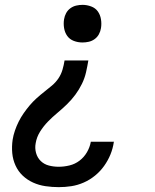

<svg xmlns="http://www.w3.org/2000/svg" viewBox="-20 -558 640 791"><path d="M222 213Q195 213 167.5 209Q140 205 116 194Q92 183 73.5 165.5Q55 148 44 124Q33 100 30.5 73Q28 46 32 18Q35 -1 41.5 -20Q48 -39 57 -57Q66 -75 77.5 -91.5Q89 -108 102 -123.5Q115 -139 130.5 -153Q146 -167 162 -179.5Q178 -192 194 -205.5Q210 -219 221 -235.5Q232 -252 237.5 -271Q243 -290 246 -309H344Q340 -285 334.5 -260.5Q329 -236 317.5 -212.5Q306 -189 290.5 -168Q275 -147 256 -128.5Q237 -110 216.5 -93Q196 -76 177.5 -57Q159 -38 145 -15.5Q131 7 127 32Q123 52 128.5 72Q134 92 148 105.5Q162 119 181.5 124Q201 129 222 129Q244 129 266.5 123.5Q289 118 307.5 104Q326 90 338 69.5Q350 49 354 27Q354 27 354 26.5Q354 26 354 26H450Q450 26 449.5 26.5Q449 27 449 27Q445 54 435 78.5Q425 103 409 125.5Q393 148 371.5 165.5Q350 183 325 194Q300 205 274 209Q248 213 222 213ZM320 -383Q301 -383 284 -389.5Q267 -396 257 -410Q247 -424 244 -442.5Q241 -461 244 -479Q246 -492 252.5 -504Q259 -516 270 -524Q281 -532 294 -535Q307 -538 320 -538Q338 -538 355.5 -531.5Q373 -525 383 -511Q393 -497 396 -478.5Q399 -460 396 -442Q394 -429 387.5 -417Q381 -405 370 -397Q359 -389 346 -386Q333 -383 320 -383Z"/></svg>

Font: Iosevka Curly Slab MdEx
Style: Italic
Weight: 500
Width: 7
Italic angle: -9°
Monospace: yes
Designer: Belleve Invis
Foundry: Belleve Invis
Version: Version 11.0.0; ttfautohint (v1.8.3)